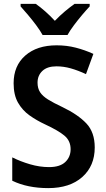

<svg xmlns="http://www.w3.org/2000/svg" viewBox="-20 -957 546 987"><path d="M467 -199Q467 -104 403 -47Q339 10 228 10Q175 10 128.5 0.5Q82 -9 43 -28V-148Q85 -127 134.5 -112.5Q184 -98 232 -98Q288 -98 315.5 -124Q343 -150 343 -190Q343 -233 311.5 -259.5Q280 -286 211 -318Q168 -338 131.5 -364Q95 -390 72.5 -429.5Q50 -469 50 -529Q50 -619 110 -671.5Q170 -724 271 -724Q323 -724 369.5 -712Q416 -700 460 -680L422 -576Q381 -595 344 -605.5Q307 -616 270 -616Q223 -616 198 -592.5Q173 -569 173 -532Q173 -503 186 -483Q199 -463 227 -445.5Q255 -428 302 -406Q381 -368 424 -322.5Q467 -277 467 -199ZM199 -777Q187 -799 167 -826Q147 -853 125 -879Q103 -905 86 -924V-937H164Q187 -921 212.5 -898.5Q238 -876 262 -850Q288 -877 313 -898Q338 -919 363 -937H441V-924Q424 -906 402 -880Q380 -854 359.5 -826.5Q339 -799 327 -777Z"/></svg>

Font: Noto Sans SemiCondensed SemiBold
Style: Regular
Weight: 600
Width: 4
Designer: Monotype Design Team
Foundry: Monotype Imaging Inc.
Version: Version 2.013; ttfautohint (v1.8.4.7-5d5b)